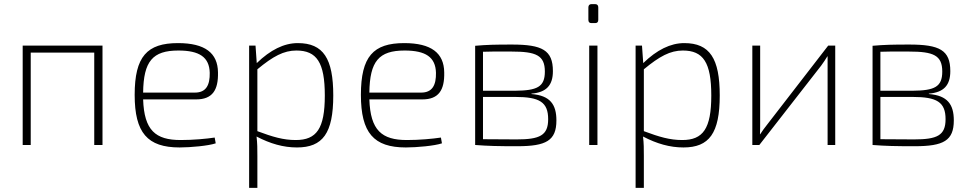

<svg xmlns="http://www.w3.org/2000/svg" viewBox="-20 -703 4710 931"><path d="M477 -482H90V0H129V-448H437V0H477Z M856 -24C734 -24 679 -71 674 -221H931C1010 -221 1039 -266 1037 -352C1036 -446 974 -494 843 -494C693 -494 633 -429 633 -243C633 -59 695 12 851 12C904 12 991 4 1026 -8L1021 -36C981 -30 918 -24 856 -24ZM845 -458C947 -458 995 -426 997 -350C998 -291 980 -254 925 -254H674C676 -406 720 -458 845 -458Z M1424 -494C1357 -494 1291 -461 1225 -397L1219 -482H1188V208H1228V53C1228 19 1228 -7 1224 -41C1291 -6 1354 12 1420 12C1545 12 1596 -57 1596 -240C1596 -419 1548 -494 1424 -494ZM1414 -24C1354 -24 1303 -39 1228 -67V-367C1304 -430 1356 -458 1417 -458C1516 -458 1555 -400 1555 -240C1555 -79 1515 -24 1414 -24Z M1953 -24C1831 -24 1776 -71 1771 -221H2028C2107 -221 2136 -266 2134 -352C2133 -446 2071 -494 1940 -494C1790 -494 1730 -429 1730 -243C1730 -59 1792 12 1948 12C2001 12 2088 4 2123 -8L2118 -36C2078 -30 2015 -24 1953 -24ZM1942 -458C2044 -458 2092 -426 2094 -350C2095 -291 2077 -254 2022 -254H1771C1773 -406 1817 -458 1942 -458Z M2557 -247V-249C2630 -255 2661 -290 2661 -358C2661 -460 2609 -487 2462 -487C2380 -487 2341 -486 2284 -481V0C2349 5 2394 6 2489 6C2628 6 2678 -21 2678 -119C2678 -196 2648 -240 2557 -247ZM2461 -453C2579 -453 2622 -435 2622 -356C2622 -281 2584 -264 2478 -263H2322V-452C2354 -453 2402 -454 2461 -453ZM2485 -27C2415 -27 2357 -28 2322 -28V-233H2478C2596 -233 2638 -208 2638 -125C2638 -46 2597 -27 2485 -27Z M2866 -683H2848C2838 -683 2833 -677 2833 -667V-607C2833 -596 2838 -591 2848 -591H2866C2876 -591 2881 -596 2881 -607V-667C2881 -677 2876 -683 2866 -683ZM2877 -482H2837V0H2877Z M3298 -494C3231 -494 3165 -461 3099 -397L3093 -482H3062V208H3102V53C3102 19 3102 -7 3098 -41C3165 -6 3228 12 3294 12C3419 12 3470 -57 3470 -240C3470 -419 3422 -494 3298 -494ZM3288 -24C3228 -24 3177 -39 3102 -67V-367C3178 -430 3230 -458 3291 -458C3390 -458 3429 -400 3429 -240C3429 -79 3389 -24 3288 -24Z M4030 -482H3996L3700 -99C3689 -85 3676 -68 3666 -52H3665C3666 -72 3666 -90 3666 -110V-482H3628V0H3662L3962 -385C3972 -399 3984 -416 3992 -430H3993V-375V0H4030Z M4484 -247V-249C4557 -255 4588 -290 4588 -358C4588 -460 4536 -487 4389 -487C4307 -487 4268 -486 4211 -481V0C4276 5 4321 6 4416 6C4555 6 4605 -21 4605 -119C4605 -196 4575 -240 4484 -247ZM4388 -453C4506 -453 4549 -435 4549 -356C4549 -281 4511 -264 4405 -263H4249V-452C4281 -453 4329 -454 4388 -453ZM4412 -27C4342 -27 4284 -28 4249 -28V-233H4405C4523 -233 4565 -208 4565 -125C4565 -46 4524 -27 4412 -27Z"/></svg>

Font: Exo 2 Extra Light
Style: Regular
Weight: 250
Designer: Natanael Gama
Version: Version 1.001;PS 001.001;hotconv 1.0.88;makeotf.lib2.5.64775